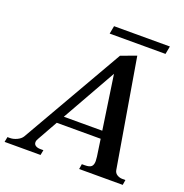

<svg xmlns="http://www.w3.org/2000/svg" viewBox="-179 -959 1045 1089"><g transform="rotate(20 344.0 -414.5)"><path d="M653 -781H316L325 -829H662ZM684 -31 679 0H416L421 -31H439Q468 -31 478.5 -41.5Q489 -52 489 -74Q489 -80 487 -100L472 -203H207L138 -80Q131 -69 131 -58Q131 -45 142 -38Q153 -31 171 -31H189L183 0H-34L-28 -31H-13Q7 -31 28.5 -41Q50 -51 60 -67L414 -683L506 -717L616 -66Q619 -49 633.5 -40Q648 -31 666 -31ZM465 -249 417 -575 233 -249Z"/></g></svg>

Font: Taviraj Medium
Style: Italic
Weight: 500
Italic angle: -12°
Designer: Katatrad Team
Foundry: CadsonDemak
Version: Version 1.001